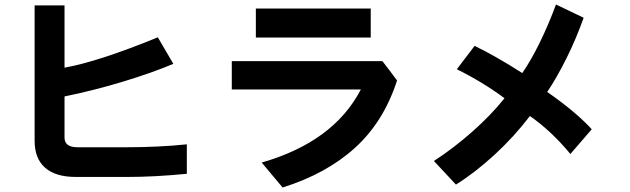

<svg xmlns="http://www.w3.org/2000/svg" viewBox="-20 -721 2800 854"><path d="M811 52Q669 66 548 66H317Q227 66 180.5 25Q134 -16 134 -95V-697H267V-420Q418 -447 682 -555L751 -437Q656 -397 527.5 -358Q399 -319 267 -292V-109Q267 -66 325 -66H537Q687 -66 811 -79Z M1629 -683V-554H1118V-683ZM1681 -449 1714 -406 1746 -363Q1687 -180 1559.5 -64Q1432 52 1237 113L1144 2Q1464 -90 1585 -323H1011V-449Z M2517 -36Q2434 -137 2337 -205Q2267 -113 2180 -33Q2093 47 2008 100L1910 -5Q1998 -62 2081.5 -136Q2165 -210 2224 -284Q2129 -355 2012 -413L2091 -517Q2186 -471 2303 -396Q2340 -449 2379.5 -529Q2419 -609 2453 -701L2576 -642Q2543 -549 2500 -462.5Q2457 -376 2414 -312Q2542 -223 2612 -146Z"/></svg>

Font: BM Euljiro oraeorae
Style: Regular
Weight: 400
Designer: Bongjin Kim; Bomjun Kim; Myungsoo Han; Hyesun Chae; Mikyoung Jeong; Wujin Sim; Minjae Kang; Suwha Jang;
Foundry: Sandoll Inc.
Version: Version 1.000;hotconv 1.0.109;makeexe 2.5.65596